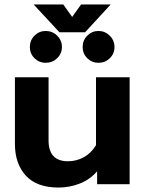

<svg xmlns="http://www.w3.org/2000/svg" viewBox="-20 -827 655 862"><path d="M131 -807H264L304 -751L344 -807H477L362 -682H247ZM114 -616Q114 -646 135 -667Q156 -688 185 -688Q215 -688 236.5 -667Q258 -646 258 -616Q258 -586 236.5 -565.5Q215 -545 185 -545Q156 -545 135 -565.5Q114 -586 114 -616ZM351 -616Q351 -646 372 -667Q393 -688 422 -688Q451 -688 472.5 -667Q494 -646 494 -616Q494 -586 473 -565.5Q452 -545 422 -545Q393 -545 372 -565.5Q351 -586 351 -616ZM47 -181V-480H198V-197Q198 -103 285 -103Q323 -103 356 -121Q389 -139 411 -175V-480H562V0H416V-58Q384 -21 338.5 -3Q293 15 243 15Q145 15 96 -38.5Q47 -92 47 -181Z"/></svg>

Font: Prompt SemiBold
Style: Regular
Weight: 600
Designer: Katatrad Team
Foundry: CadsonDemak
Version: Version 1.000